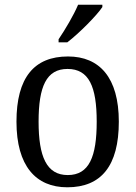

<svg xmlns="http://www.w3.org/2000/svg" viewBox="-20 -786 576 816"><path d="M229 -619V-606H266C317 -645 392 -721 415 -756V-766H312C293 -721 258 -662 229 -619ZM266 10C410 10 485 -81 485 -269C485 -456 403 -546 269 -546C125 -546 50 -456 50 -269C50 -81 132 10 266 10ZM268 -42C178 -42 144 -120 144 -269C144 -418 177 -493 267 -493C358 -493 391 -418 391 -269C391 -120 359 -42 268 -42Z"/></svg>

Font: Noto Serif Armenian SemiCondensed
Style: Regular
Weight: 400
Width: 4
Designer: Monotype Design Team
Foundry: Monotype Imaging Inc.
Version: Version 2.008